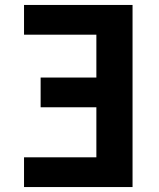

<svg xmlns="http://www.w3.org/2000/svg" viewBox="-20 -755 640 775"><path d="M77 0V-120H369V-322H144V-442H369V-615H77V-735H515V0Z"/></svg>

Font: Iosevka Aile Heavy
Style: Regular
Weight: 900
Designer: Belleve Invis
Foundry: Belleve Invis
Version: Version 31.1.0; ttfautohint (v1.8.4)